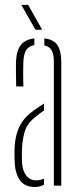

<svg xmlns="http://www.w3.org/2000/svg" viewBox="-20 -762 328 788"><path d="M40.5 -93.5Q40 -108 39.5 -121Q39 -134 39.5 -148Q40.5 -180.5 47.5 -208.8Q54.5 -237 70.8 -261.5Q87 -286 117.5 -308Q127.5 -315 138.2 -322.2Q149 -329.5 160.5 -337V-308.5Q151.5 -302.5 141.8 -295Q132 -287.5 120.5 -278Q90 -253 80.8 -219.8Q71.5 -186.5 70 -148Q69.5 -140 69.8 -125Q70 -110 70.5 -94.5Q73 -59.5 88.2 -40.8Q103.5 -22 128 -22Q147 -22 160.5 -29V-4Q145.5 5.5 123 5.5Q82.5 5.5 62.8 -21Q43 -47.5 40.5 -93.5ZM46.5 -407Q46 -432 45.5 -459.2Q45 -486.5 45.5 -507.5Q47.5 -554 65.2 -577Q83 -600 121 -604.5V-577Q100 -573.5 88.8 -558.2Q77.5 -543 76 -509Q75.5 -495.5 75.2 -478.2Q75 -461 75.2 -442.5Q75.5 -424 76 -407ZM201 0V-508.5Q201 -539 192.2 -555Q183.5 -571 162 -575.5V-604.5Q201 -600 216.2 -576.2Q231.5 -552.5 231.5 -505.5V0ZM125.5 -640 67.5 -742H95.5L153 -640Z"/></svg>

Font: Big Shoulders Stencil Display ExtraLight
Style: Regular
Weight: 250
Designer: Patric King
Foundry: XO Type Co
Version: Version 2.001